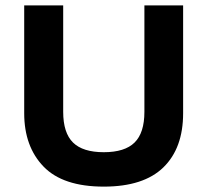

<svg xmlns="http://www.w3.org/2000/svg" viewBox="-20 -680 771 714"><path d="M366 14Q214 14 142 -60.5Q70 -135 70 -259V-660H215V-264Q215 -186 251.5 -150Q288 -114 366 -114Q444 -114 480.5 -150Q517 -186 517 -264V-660H661V-259Q661 -129 587.5 -57.5Q514 14 366 14Z"/></svg>

Font: Bricolage Grotesque 12pt Bricolage Grotesque 10pt Regular
Style: Bold
Weight: 700
Designer: Mathieu Triay
Foundry: Atelier Triay
Version: Version 1.001; ttfautohint (v1.8.4.7-5d5b);gftools[0.9.33.de